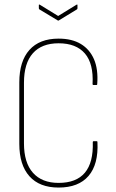

<svg xmlns="http://www.w3.org/2000/svg" viewBox="-20 -837 523 865"><path d="M244 8Q158 8 112.5 -43Q67 -94 67 -189V-466Q67 -561 112.5 -612Q158 -663 244 -663Q304 -663 344 -639Q384 -615 403.5 -570Q423 -525 418 -458Q418 -454 415 -454H401Q397 -454 397 -458Q402 -550 362.5 -596Q323 -642 244 -642Q168 -642 128 -597Q88 -552 88 -464V-191Q88 -104 128.5 -58.5Q169 -13 244 -13Q324 -13 362.5 -59Q401 -105 398 -197Q398 -201 402 -201H416Q419 -201 419 -197Q424 -97 379 -44.5Q334 8 244 8ZM240 -745 157 -795Q155 -796 155 -801V-814Q155 -818 159 -816L242 -765L325 -816Q329 -818 329 -814V-801Q329 -796 327 -795L245 -745Q242 -743 240 -745Z"/></svg>

Font: Sofia Sans Condensed Thin
Style: Regular
Weight: 250
Version: Version 4.100